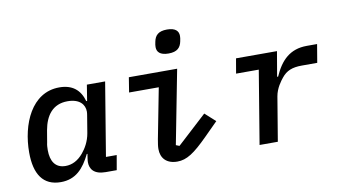

<svg xmlns="http://www.w3.org/2000/svg" viewBox="-76 -923 1951 1108"><g transform="rotate(-10 900.0 -368.5)"><path d="M199 12C287 12 335 -42 374 -122H378L374 -96C373 -88 372 -81 372 -74C372 -35 394 0 463 0H528L543 -86H480L551 -516H444L429 -423H424C405 -491 360 -528 284 -528C121 -528 48 -353 48 -188C48 -60 96 12 199 12ZM242 -75C182 -75 156 -118 156 -183C156 -198 157 -214 160 -226L172 -297C187 -381 230 -441 317 -441C388 -441 417 -404 417 -363C417 -356 416 -350 415 -343L398 -240C390 -192 367 -154 346 -129C316 -93 281 -75 242 -75Z M940 -611C991 -611 1011 -633 1018 -669C1021 -681 1022 -692 1022 -700C1022 -727 1005 -749 954 -749C903 -749 883 -727 876 -691C873 -679 872 -668 872 -660C872 -633 889 -611 940 -611ZM882 12C937 12 982 -18 1065 -101L1143 -179L1082 -234L909 -75L889 -83L973 -516H690L676 -429H850L793 -135C789 -111 786 -95 786 -78C786 -25 818 12 882 12Z M1472 0 1515 -258C1523 -306 1553 -344 1566 -360C1594 -395 1628 -409 1685 -409H1775L1793 -516H1733C1633 -516 1578 -459 1539 -370H1533L1558 -516H1318L1303 -429H1436L1365 0Z"/></g></svg>

Font: IBM Mono Medium
Style: Italic
Weight: 500
Italic angle: -9°
Monospace: yes
Designer: Mike Abbink, Paul van der Laan, Pieter van Rosmalen
Foundry: Bold Monday
Version: Version 2.3